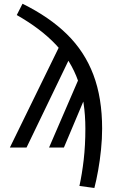

<svg xmlns="http://www.w3.org/2000/svg" viewBox="-20 -770 640 1002"><path d="M31.5 0 310.5 -570.5 363.5 -508 118.5 0ZM236 0 402.5 -385.5 453.5 -332 313.5 0ZM97.5 -750.5Q237.5 -681.5 329.5 -591.2Q421.5 -501 467.2 -380.2Q513 -259.5 513 -98.5Q513 -45.5 507.2 11Q501.5 67.5 492.2 119.2Q483 171 472.5 211L394.5 200.5Q408 139.5 416.8 64Q425.5 -11.5 425.5 -98.5Q425.5 -240 388 -346.8Q350.5 -453.5 271.5 -537Q192.5 -620.5 67.5 -691.5Z"/></svg>

Font: Fira Code Light
Style: Regular
Weight: 400
Monospace: yes
Version: Version 5.002